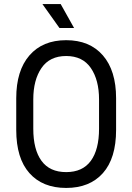

<svg xmlns="http://www.w3.org/2000/svg" viewBox="-20 -912 652 946"><path d="M60 -428Q60 -564 125 -639Q190 -714 306 -714Q422 -714 487 -639Q552 -564 552 -428V-272Q552 -132 487 -59Q422 14 306 14Q190 14 125 -59Q60 -132 60 -272ZM306 -64Q387 -64 427.5 -119.5Q468 -175 468 -278V-422Q468 -518 427.5 -577Q387 -636 306 -636Q225 -636 184.5 -577Q144 -518 144 -422V-278Q144 -175 184.5 -119.5Q225 -64 306 -64ZM279 -892 345 -774H273L189 -892Z"/></svg>

Font: Space Mono
Style: Regular
Weight: 400
Monospace: yes
Designer: Colophon Foundry / Benjamin Critton
Foundry: Colophon Foundry
Version: Version 1.000;PS 1.003;hotconv 1.0.81;makeotf.lib2.5.63406